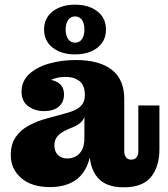

<svg xmlns="http://www.w3.org/2000/svg" viewBox="-20 -786 718 819"><path d="M167 -312Q130 -312 101 -332.5Q72 -353 72 -395Q72 -440 104.5 -470Q137 -500 190 -515Q243 -530 303 -530Q404 -530 457.5 -488Q511 -446 510 -361L342 -380Q342 -422 319 -440Q296 -458 260 -458Q234 -458 212.5 -451Q191 -444 175.5 -431Q160 -418 151 -400L152 -450Q199 -450 226 -434.5Q253 -419 253 -383Q253 -350 230.5 -331Q208 -312 167 -312ZM508 13Q431 13 396 -29Q361 -71 361 -147V-162H340V-287H336L342 -332V-380L510 -361V-140Q510 -124 518 -114.5Q526 -105 539 -105Q554 -105 562 -114.5Q570 -124 570 -140V-336H660V-149Q660 -75 624 -31Q588 13 508 13ZM193 12Q115 12 70.5 -26.5Q26 -65 26 -125Q26 -170 46 -200Q66 -230 101 -249.5Q136 -269 181 -281L268 -305Q293 -312 309 -321.5Q325 -331 333.5 -345.5Q342 -360 342 -381L345 -287H340Q335 -273 322.5 -262Q310 -251 290 -243L271 -235Q252 -227 239 -217.5Q226 -208 219 -195.5Q212 -183 212 -166Q212 -140 227 -125Q242 -110 267 -110Q287 -110 303.5 -119Q320 -128 330 -147Q340 -166 340 -197L370 -186Q370 -118 349 -74Q328 -30 288.5 -9Q249 12 193 12ZM300 -554Q242 -554 205 -582.5Q168 -611 168 -660Q168 -709 205 -737.5Q242 -766 300 -766Q359 -766 395.5 -737.5Q432 -709 432 -660Q432 -611 395.5 -582.5Q359 -554 300 -554ZM300 -604Q319 -604 329.5 -619Q340 -634 340 -660Q340 -686 329.5 -701Q319 -716 300 -716Q282 -716 271 -701Q260 -686 260 -660Q260 -634 271 -619Q282 -604 300 -604Z"/></svg>

Font: Montagu Slab 144pt
Style: Bold
Weight: 700
Designer: Florian Karsten
Foundry: Florian Karsten
Version: Version 1.000